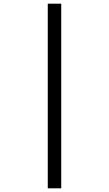

<svg xmlns="http://www.w3.org/2000/svg" viewBox="-20 -780 591 1041"><path d="M239 -760V241H312V-760Z"/></svg>

Font: Noto Sans Mahajani
Style: Regular
Weight: 400
Designer: Monotype Design Team
Foundry: Monotype Imaging Inc.
Version: Version 2.003